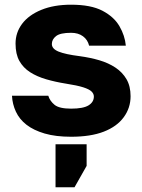

<svg xmlns="http://www.w3.org/2000/svg" viewBox="-20 -563 600 809"><path d="M279.5 13.2Q214.7 13.2 168.2 -0.4Q121.7 -14 91.7 -37.3Q61.8 -60.5 47 -92.4Q32.2 -124.3 30.5 -159.5H183.5Q190.2 -137.5 209.9 -121.3Q229.7 -105.2 279.5 -105.2Q330.8 -105.2 353.2 -119.1Q375.5 -133 375.5 -156.2Q375.5 -167.7 366 -177.2Q356.5 -186.8 330.8 -195.1Q305.2 -203.3 257.2 -210.7Q213.3 -217.7 174.5 -229Q135.7 -240.3 106.8 -258.8Q78 -277.3 61.7 -306.1Q45.5 -334.8 45.5 -379.5Q45.5 -425.7 73.2 -462.7Q101 -499.7 154 -521.4Q207 -543.2 279.5 -543.2Q363 -543.2 411.7 -517.7Q460.3 -492.2 483.3 -452.6Q506.3 -413 510.2 -370.5H355.5Q349.5 -395.5 329.6 -410.2Q309.7 -424.8 279.5 -424.8Q233.8 -424.8 216.2 -410.9Q198.5 -397 198.5 -377.5Q198.5 -357.2 226.8 -345.6Q255.2 -334 316.2 -326.3Q360.2 -320.3 398.5 -309.1Q436.8 -297.8 466.4 -278.2Q496 -258.5 513.1 -229.2Q530.2 -199.8 530.2 -157.5Q530.2 -108.3 501.4 -69.1Q472.7 -29.8 417.4 -8.3Q362.2 13.2 279.5 13.2ZM214 226V45H345V136L294 226Z"/></svg>

Font: Golos Text
Style: Regular
Weight: 400
Designer: A.Korolkova, Vitaly Kuzmin
Foundry: ParaType Ltd
Version: Version 2.004